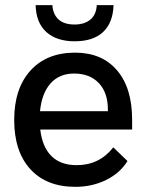

<svg xmlns="http://www.w3.org/2000/svg" viewBox="-20 -714 566 744"><path d="M492 -212H136Q144 -144 179.5 -109Q215 -74 277 -74Q365 -74 419 -143L474 -90Q445 -43 391 -16.5Q337 10 272 10Q160 10 97.5 -58.5Q35 -127 35 -249Q35 -371 98 -440.5Q161 -510 271 -510Q375 -510 433.5 -441.5Q492 -373 492 -250ZM398 -290Q398 -355 363 -392Q328 -429 267 -429Q210 -429 176 -391Q142 -353 135 -283H398ZM118 -694H183Q185 -659 206.5 -639Q228 -619 269 -619Q307 -619 330 -638Q353 -657 355 -694H420Q418 -627 380 -590.5Q342 -554 269 -554Q200 -554 160 -589.5Q120 -625 118 -694Z"/></svg>

Font: Sarabun Medium
Style: Regular
Weight: 500
Designer: Suppakit Chalermlarp | Katatrad Co.,Ltd.
Foundry: Cadson Demak Co.,Ltd.
Version: Version 1.000; ttfautohint (v1.6)